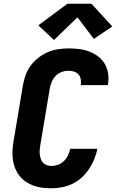

<svg xmlns="http://www.w3.org/2000/svg" viewBox="-20 -1003 640 1031"><path d="M256 8Q231 8 207 5Q183 2 160.5 -6Q138 -14 119 -27Q100 -40 85.5 -58Q71 -76 62 -97.5Q53 -119 49.5 -142.5Q46 -166 47 -191Q48 -216 52 -240L103 -545Q108 -573 117.5 -600Q127 -627 145 -651Q163 -675 187 -693.5Q211 -712 238 -723.5Q265 -735 293 -739Q321 -743 349 -743Q378 -743 406 -739.5Q434 -736 460 -726Q486 -716 507.5 -699.5Q529 -683 542.5 -660Q556 -637 560.5 -608.5Q565 -580 560 -552Q560 -550 559.5 -548.5Q559 -547 559 -546H413Q414 -546 414 -546.5Q414 -547 414 -548Q416 -563 413.5 -578Q411 -593 401.5 -603.5Q392 -614 378 -618.5Q364 -623 349 -623Q330 -623 311.5 -616.5Q293 -610 279 -595.5Q265 -581 257.5 -562.5Q250 -544 247 -526L196 -221Q194 -208 193 -195.5Q192 -183 194 -171Q196 -159 200 -147.5Q204 -136 212 -128Q220 -120 232 -116Q244 -112 256 -112Q274 -112 292 -118.5Q310 -125 323.5 -138.5Q337 -152 345 -169Q353 -186 357 -204H503Q497 -175 486 -148Q475 -121 458.5 -96Q442 -71 419 -50Q396 -29 369 -16Q342 -3 313 2.5Q284 8 256 8ZM270 -788 186 -867 342 -983H471L583 -861L484 -794L396 -910Z"/></svg>

Font: Iosevka Curly HvExObl
Style: Regular
Weight: 900
Width: 7
Italic angle: -9°
Monospace: yes
Designer: Belleve Invis
Foundry: Belleve Invis
Version: Version 11.1.0; ttfautohint (v1.8.3)